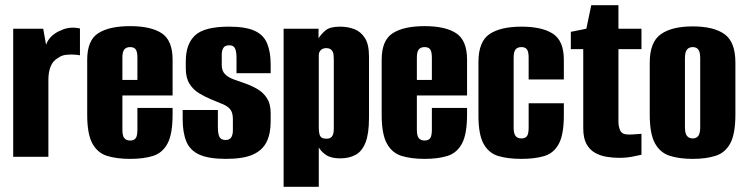

<svg xmlns="http://www.w3.org/2000/svg" viewBox="-20 -606 2886 742"><path d="M31 0V-495H147L158 -433Q165 -453 180.5 -467Q196 -481 214 -488Q248 -505 289 -496V-392Q288 -393 273 -394.5Q258 -396 238.5 -394.5Q219 -393 206 -383Q185 -372 176 -350Q167 -328 167 -298V0Z M483 8Q431 8 394 -3.5Q357 -15 337 -51.5Q317 -88 317 -163V-375Q317 -450 359.5 -477.5Q402 -505 483 -505Q563 -505 605 -477.5Q647 -450 647 -375V-237H453V-105Q453 -81 460.5 -72Q468 -63 483 -63Q498 -63 504.5 -72Q511 -81 511 -105V-189H647V-164Q647 -88 627.5 -51.5Q608 -15 571.5 -3.5Q535 8 483 8ZM453 -297H511V-383Q511 -406 504.5 -415Q498 -424 483 -424Q468 -424 460.5 -415Q453 -406 453 -383Z M853 8Q787 8 750.5 -8.5Q714 -25 700 -59.5Q686 -94 686 -145V-181H822V-115Q822 -89 828 -77Q834 -65 852 -65Q867 -65 873.5 -75Q880 -85 880 -103V-145Q880 -170 870.5 -182.5Q861 -195 842 -203Q823 -211 796 -222Q772 -232 749.5 -245.5Q727 -259 712.5 -282Q698 -305 698 -341V-369Q698 -436 734 -469.5Q770 -503 865 -503Q928 -503 963 -487.5Q998 -472 1012 -439Q1026 -406 1026 -357V-323H894V-381Q894 -408 888 -419.5Q882 -431 866 -431Q849 -431 843 -420.5Q837 -410 837 -395V-354Q837 -331 851 -318Q865 -305 886.5 -298Q908 -291 929 -283Q954 -274 976 -261Q998 -248 1012 -226Q1026 -204 1026 -169V-136Q1026 -89 1010 -57Q994 -25 957 -8.5Q920 8 853 8Z M1076 116V-495H1211V-458Q1221 -474 1238 -488.5Q1255 -503 1294 -503Q1324 -503 1349 -493.5Q1374 -484 1390 -459.5Q1406 -435 1406 -388V-150Q1406 -89 1392.5 -55Q1379 -21 1354 -7.5Q1329 6 1295 6Q1260 6 1241 -6.5Q1222 -19 1212 -36V116ZM1241 -70Q1250 -70 1255.5 -72.5Q1261 -75 1264.5 -81Q1268 -87 1269 -94.5Q1270 -102 1270 -113V-376Q1270 -387 1269 -395Q1268 -403 1264.5 -408.5Q1261 -414 1255.5 -417Q1250 -420 1241 -420Q1233 -420 1227.5 -417.5Q1222 -415 1218.5 -411Q1215 -407 1213.5 -402.5Q1212 -398 1212 -394V-112Q1212 -98 1214.5 -88Q1217 -78 1223.5 -74Q1230 -70 1241 -70Z M1621 8Q1569 8 1532 -3.5Q1495 -15 1475 -51.5Q1455 -88 1455 -163V-375Q1455 -450 1497.5 -477.5Q1540 -505 1621 -505Q1701 -505 1743 -477.5Q1785 -450 1785 -375V-237H1591V-105Q1591 -81 1598.5 -72Q1606 -63 1621 -63Q1636 -63 1642.5 -72Q1649 -81 1649 -105V-189H1785V-164Q1785 -88 1765.5 -51.5Q1746 -15 1709.5 -3.5Q1673 8 1621 8ZM1591 -297H1649V-383Q1649 -406 1642.5 -415Q1636 -424 1621 -424Q1606 -424 1598.5 -415Q1591 -406 1591 -383Z M1995 8Q1943 8 1906 -3Q1869 -14 1849 -50Q1829 -86 1829 -159V-366Q1829 -445 1871.5 -474Q1914 -503 1995 -503Q2075 -503 2117 -475.5Q2159 -448 2159 -375V-299H2023V-383Q2023 -406 2016.5 -415Q2010 -424 1995 -424Q1980 -424 1972.5 -415Q1965 -406 1965 -383V-113Q1965 -90 1972.5 -80.5Q1980 -71 1995 -71Q2010 -71 2016.5 -80Q2023 -89 2023 -113V-207H2159V-160Q2159 -86 2139.5 -50Q2120 -14 2083.5 -3Q2047 8 1995 8Z M2373 4Q2349 4 2324.5 0Q2300 -4 2279.5 -15.5Q2259 -27 2246.5 -49.5Q2234 -72 2234 -111V-416H2186V-483L2246 -495L2265 -586H2370V-495H2459V-416H2370V-135Q2370 -117 2377 -101.5Q2384 -86 2410 -86Q2423 -86 2440 -87.5Q2457 -89 2459 -89V-8Q2457 -8 2430.5 -2Q2404 4 2373 4Z M2657 8Q2605 8 2568 -4Q2531 -16 2511 -52.5Q2491 -89 2491 -163V-364Q2491 -443 2533.5 -473.5Q2576 -504 2657 -504Q2738 -504 2780 -474Q2822 -444 2822 -364V-164Q2822 -89 2802.5 -52.5Q2783 -16 2746 -4Q2709 8 2657 8ZM2657 -71Q2671 -71 2678.5 -80.5Q2686 -90 2686 -115V-381Q2686 -404 2679 -414Q2672 -424 2657 -424Q2643 -424 2635 -414.5Q2627 -405 2627 -381V-115Q2627 -90 2635 -80.5Q2643 -71 2657 -71Z"/></svg>

Font: Alumni Sans ExtraBold
Style: Regular
Weight: 800
Designer: Robert E. Leuschke
Foundry: Robert E. Leuschke
Version: Version 1.018